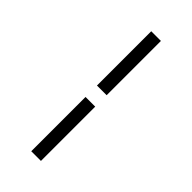

<svg xmlns="http://www.w3.org/2000/svg" viewBox="-297 -887 1093 1093"><g transform="rotate(45 250.0 -340.0)"><path d="M211 -386V-823H289V-386ZM211 143V-294H289V143Z"/></g></svg>

Font: Moesevka
Style: Regular
Weight: 400
Monospace: yes
Designer: Belleve Invis
Foundry: Belleve Invis
Version: Version 32.5.0; ttfautohint (v1.8.4)